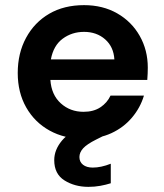

<svg xmlns="http://www.w3.org/2000/svg" viewBox="-20 -528 638 747"><path d="M306 12Q231 12 173 -20Q115 -52 82 -110Q49 -168 49 -244Q49 -321 81.5 -381Q114 -441 171.5 -474.5Q229 -508 307 -508Q380 -508 436 -476Q492 -444 523.5 -388.5Q555 -333 555 -265Q555 -254 554.5 -242Q554 -230 553 -217H176Q180 -159 216.5 -126Q253 -93 305 -93Q344 -93 370.5 -110.5Q397 -128 410 -156H540Q526 -109 493.5 -70.5Q461 -32 413.5 -10Q366 12 306 12ZM307 -404Q260 -404 224 -377.5Q188 -351 178 -297H425Q422 -346 389 -375Q356 -404 307 -404ZM324 199Q271 199 231 174Q191 149 191 95Q191 55 221 19Q251 -17 331 -51L377 -71L406 -11L354 15Q318 33 303.5 49Q289 65 289 83Q289 102 303 113Q317 124 341 124Q373 124 411 109V185Q392 191 370 195Q348 199 324 199Z"/></svg>

Font: DeepMind Sans
Style: Bold
Weight: 700
Designer: Jonny Pinhorn / Modifications: Colophon Foundry
Foundry: Colophon Foundry
Version: Version 1.002; ttfautohint (v1.8.2)